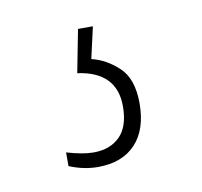

<svg xmlns="http://www.w3.org/2000/svg" viewBox="-41 -52 335 318"><g transform="rotate(-10 126.0 106.5)"><path d="M101 222Q77 222 53 212V189Q80 197 98 197Q126 197 142.5 180.5Q159 164 159 130Q159 72 94 63L108 -9H133L121 44Q146 50 166.5 69.5Q187 89 187 130Q187 174 164.5 198Q142 222 101 222Z"/></g></svg>

Font: Noto Serif Khmer ExtraCondensed Thin
Style: Regular
Weight: 100
Width: 2
Designer: Danh Hong and the Monotype Design Team
Foundry: Monotype Imaging Inc.
Version: Version 2.004; ttfautohint (v1.8.4.7-5d5b)